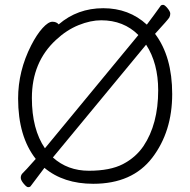

<svg xmlns="http://www.w3.org/2000/svg" viewBox="-20 -745 785 795"><path d="M366 16Q243 16 164 -50L106 27Q103 30 96.5 30Q90 30 78 15.5Q66 1 66 -9Q66 -19 72 -26Q83 -36 128 -87Q55 -180 55 -337Q55 -451 109 -557Q132 -602 156 -628.5Q180 -655 197 -655Q214 -655 223 -644Q301 -711 407.5 -711Q514 -711 588 -643Q602 -662 618.5 -684Q635 -706 646 -722Q649 -725 655.5 -725Q662 -725 673.5 -711Q685 -697 685 -688.5Q685 -680 681 -672.5Q677 -665 622 -605Q693 -511 693 -355.5Q693 -200 610.5 -92Q528 16 366 16ZM553 -600Q492 -661 399 -661Q355 -661 305.5 -641Q256 -621 212 -580Q112 -488 112 -339Q112 -210 166 -131ZM199 -93Q260 -38 348 -38Q436 -38 489 -65.5Q542 -93 574 -140Q635 -231 635 -371Q635 -483 585 -560Z"/></svg>

Font: LXGW WenKai Light
Style: Regular
Weight: 300
Designer: LXGW / Fontworks Inc.
Foundry: LXGW / Fontworks Inc.
Version: Version 1.501; October 10, 2024